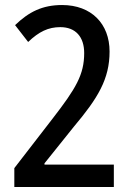

<svg xmlns="http://www.w3.org/2000/svg" viewBox="-20 -744 518 764"><path d="M433 0V-89H157V-94L274 -240C369 -353 416 -429 416 -539C416 -649 344 -724 227 -724C149 -724 95 -697 40 -644L92 -577C135 -618 172 -636 220 -636C281 -636 315 -597 315 -533C315 -447 282 -392 190 -273L37 -75V0Z"/></svg>

Font: Noto Sans Gujarati Condensed Medium
Style: Regular
Weight: 500
Width: 3
Designer: Jelle Bosma - Monotype Design Team, Universal Thirst
Foundry: Monotype Imaging Inc.
Version: Version 2.106